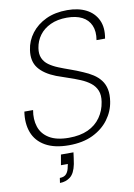

<svg xmlns="http://www.w3.org/2000/svg" viewBox="-99 -774 729 1042"><g transform="rotate(-10 265.5 -253.5)"><path d="M229 12Q150 12 100 -16.5Q50 -45 31 -95.5Q12 -146 22 -210H70Q61 -160 74.5 -118.5Q88 -77 128 -52.5Q168 -28 236 -28Q298 -28 341.5 -48Q385 -68 411 -105Q437 -142 444 -189Q450 -226 439.5 -251.5Q429 -277 406.5 -294.5Q384 -312 354 -324.5Q324 -337 291 -348Q258 -359 225 -371Q161 -396 131 -434.5Q101 -473 110 -534Q117 -584 148 -624.5Q179 -665 229 -688.5Q279 -712 346 -712Q407 -712 450 -690Q493 -668 513 -626Q533 -584 522 -524H475Q483 -571 468.5 -604.5Q454 -638 420.5 -655Q387 -672 337 -672Q285 -672 246.5 -654Q208 -636 185.5 -605.5Q163 -575 157 -536Q152 -504 162 -481Q172 -458 193.5 -442.5Q215 -427 244.5 -415Q274 -403 307 -391.5Q340 -380 374 -365Q403 -353 427 -337.5Q451 -322 467.5 -300.5Q484 -279 490 -250Q496 -221 490 -183Q482 -130 449 -85.5Q416 -41 361 -14.5Q306 12 229 12ZM145 205 149 178Q174 178 186 163.5Q198 149 202 124L205 111H167L177 54H246Q244 70 242 84.5Q240 99 237 117Q227 167 202.5 186Q178 205 145 205Z"/></g></svg>

Font: DM Sans 36pt ExtraLight
Style: Italic
Weight: 250
Italic angle: -10°
Designer: Colophon Foundry, Jonny Pinhorn
Foundry: Colophon Foundry
Version: Version 4.004;gftools[0.9.30]